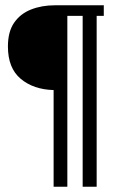

<svg xmlns="http://www.w3.org/2000/svg" viewBox="-20 -600 428 727"><path d="M373 -580V-540H346V107H293V-540H235V107H183V-259Q107 -261 58.5 -301.5Q10 -342 10 -424Q10 -480 33.5 -514Q57 -548 97.5 -564Q138 -580 188 -580Z"/></svg>

Font: Lisu Bosa Black
Style: Regular
Weight: 900
Designer: David Morse, Annie Olsen, Victor Gaultney, Frank Grießhammer (Latin)
Foundry: SIL International
Version: Version 2.000